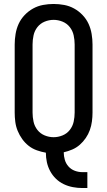

<svg xmlns="http://www.w3.org/2000/svg" viewBox="-20 -763 540 967"><path d="M420 184H395Q371 184 347 179.5Q323 175 301 164.5Q279 154 261.5 137Q244 120 232.5 98.5Q221 77 216 53.5Q211 30 211 6Q188 2 165.5 -6Q143 -14 124.5 -28.5Q106 -43 92 -62.5Q78 -82 69 -104Q60 -126 57 -149.5Q54 -173 54 -196V-539Q54 -565 58.5 -592Q63 -619 74 -643Q85 -667 104 -687Q123 -707 146.5 -720Q170 -733 196.5 -738Q223 -743 250 -743Q277 -743 303.5 -738Q330 -733 353.5 -720Q377 -707 396 -687Q415 -667 426 -643Q437 -619 441.5 -592Q446 -565 446 -539V-196Q446 -174 443 -151.5Q440 -129 432.5 -108Q425 -87 412 -68Q399 -49 382 -34Q365 -19 344 -10Q323 -1 301 4Q301 23 306.5 42Q312 61 325 75.5Q338 90 356.5 97Q375 104 395 104H420ZM250 -72Q273 -72 295 -81Q317 -90 331.5 -108.5Q346 -127 351 -150Q356 -173 356 -196V-539Q356 -562 351 -585Q346 -608 331.5 -626.5Q317 -645 295 -654Q273 -663 250 -663Q227 -663 205 -654Q183 -645 168.5 -626.5Q154 -608 149 -585Q144 -562 144 -539V-196Q144 -173 149 -150Q154 -127 168.5 -108.5Q183 -90 205 -81Q227 -72 250 -72Z"/></svg>

Font: Iosevka Term Curly Medium
Style: Regular
Weight: 500
Designer: Belleve Invis
Foundry: Belleve Invis
Version: Version 32.3.0